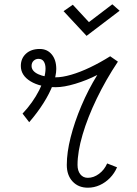

<svg xmlns="http://www.w3.org/2000/svg" viewBox="-20 -860 640 894"><path d="M116 -291 85 -331Q133 -382 162.5 -440Q192 -498 192 -541Q192 -561 184 -573.5Q176 -586 159 -586Q146 -586 136.5 -577Q127 -568 127 -553Q127 -529 158 -514.5Q189 -500 240 -500Q270 -500 311.5 -512Q353 -524 400 -546.5Q447 -569 493 -598L529 -573Q473 -489 430.5 -401Q388 -313 364.5 -233Q341 -153 341 -92Q341 -65 354 -48.5Q367 -32 389 -32Q416 -32 441 -50.5Q466 -69 479 -99L525 -81Q513 -53 492 -31.5Q471 -10 444.5 2Q418 14 389 14Q345 14 318 -15Q291 -44 291 -92Q291 -150 309 -221Q327 -292 359 -367.5Q391 -443 433 -511Q384 -486 331 -470Q278 -454 240 -454Q167 -454 122 -481.5Q77 -509 77 -553Q77 -588 101 -610Q125 -632 165 -632Q200 -632 221 -606.5Q242 -581 242 -539Q242 -508 226.5 -466.5Q211 -425 182.5 -380Q154 -335 116 -291ZM383 -693 276 -808 319 -838 394 -757 503 -840 537 -810Z"/></svg>

Font: Victor Mono Thin
Style: Italic
Weight: 100
Italic angle: -12°
Monospace: yes
Designer: Rune Bjørnerås
Version: Version 1.561;gftools[0.9.30]